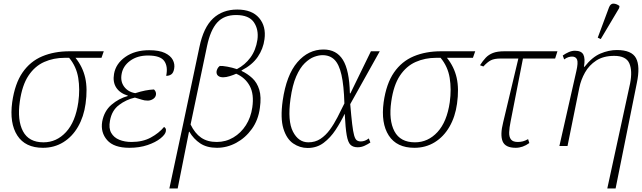

<svg xmlns="http://www.w3.org/2000/svg" viewBox="-20 -826 3633 1086"><path d="M223 10Q123 10 78 -59.5Q33 -129 49 -248Q64 -353 107.5 -416Q151 -479 219 -507.5Q287 -536 374 -536H567L554 -499H407Q448 -448 462 -386Q476 -324 464 -239Q454 -166 421.5 -109.5Q389 -53 338 -21.5Q287 10 223 10ZM226 -21Q300 -21 353.5 -79Q407 -137 423 -248Q433 -321 422.5 -385.5Q412 -450 371 -499H346Q283 -499 230 -475.5Q177 -452 141 -398Q105 -344 92 -251Q77 -146 110 -83.5Q143 -21 226 -21Z M712 10Q624 10 586 -33.5Q548 -77 558 -138Q569 -198 610.5 -233.5Q652 -269 703 -283V-285Q658 -299 637.5 -330.5Q617 -362 625 -408Q635 -466 689 -504Q743 -542 824 -542Q880 -542 912.5 -526.5Q945 -511 957.5 -487Q970 -463 965 -437Q961 -414 949 -405.5Q937 -397 920 -397Q931 -450 909 -481Q887 -512 817 -512Q757 -512 716.5 -482.5Q676 -453 668 -408Q660 -366 682 -336Q704 -306 745 -299Q776 -309 802 -314Q828 -319 851 -320Q865 -307 862 -289Q859 -274 845 -265.5Q831 -257 816 -257Q797 -257 782.5 -262Q768 -267 743 -274Q694 -263 653 -232Q612 -201 602 -143Q594 -101 609 -74.5Q624 -48 654.5 -35.5Q685 -23 724 -23Q787 -23 833 -48Q879 -73 908 -108Q913 -105 916.5 -99.5Q920 -94 918 -83Q915 -65 887.5 -43Q860 -21 814.5 -5.5Q769 10 712 10Z M938 240 1015 -120 1108 -560Q1131 -671 1185 -721.5Q1239 -772 1322 -772Q1405 -772 1445.5 -724.5Q1486 -677 1476 -604Q1469 -550 1438 -504.5Q1407 -459 1347 -428L1346 -425Q1380 -409 1407 -384Q1434 -359 1446.5 -318.5Q1459 -278 1450 -216Q1441 -147 1404.5 -96.5Q1368 -46 1316 -18Q1264 10 1207 10Q1150 10 1112.5 -15Q1075 -40 1051 -81H1049L985 240ZM1206 -23Q1257 -23 1300 -48.5Q1343 -74 1371 -118Q1399 -162 1407 -218Q1418 -293 1392.5 -340Q1367 -387 1316 -409Q1301 -402 1280 -395.5Q1259 -389 1245 -389Q1225 -388 1214 -397Q1203 -406 1205 -423Q1206 -429 1210 -437.5Q1214 -446 1223 -453Q1238 -454 1265.5 -449Q1293 -444 1320 -435Q1366 -459 1396.5 -500.5Q1427 -542 1436 -601Q1444 -659 1416 -700Q1388 -741 1315 -741Q1247 -741 1208.5 -698.5Q1170 -656 1151 -565L1058 -122Q1082 -72 1117.5 -47.5Q1153 -23 1206 -23Z M1720 11Q1676 11 1638.5 -14.5Q1601 -40 1583 -98.5Q1565 -157 1579 -257Q1600 -402 1662 -474Q1724 -546 1810 -546Q1883 -546 1919.5 -487.5Q1956 -429 1959 -298H1962L2078 -536H2128L1961 -237Q1967 -166 1972 -124Q1977 -82 1983 -60.5Q1989 -39 1998 -32.5Q2007 -26 2021 -26Q2044 -26 2066 -43L2075 -20Q2062 -11 2043 -2Q2024 7 2003 7Q1977 7 1962.5 -7Q1948 -21 1941 -61.5Q1934 -102 1930 -181H1929Q1907 -135 1878 -91Q1849 -47 1810.5 -18Q1772 11 1720 11ZM1724 -21Q1763 -21 1792.5 -40.5Q1822 -60 1845.5 -92Q1869 -124 1889 -163Q1909 -202 1928 -241Q1925 -343 1911.5 -402.5Q1898 -462 1872 -488Q1846 -514 1804 -514Q1783 -514 1757 -504.5Q1731 -495 1704 -469Q1677 -443 1655.5 -394Q1634 -345 1623 -266Q1606 -142 1637 -81.5Q1668 -21 1724 -21Z M2324 10Q2224 10 2179 -59.5Q2134 -129 2150 -248Q2165 -353 2208.5 -416Q2252 -479 2320 -507.5Q2388 -536 2475 -536H2668L2655 -499H2508Q2549 -448 2563 -386Q2577 -324 2565 -239Q2555 -166 2522.5 -109.5Q2490 -53 2439 -21.5Q2388 10 2324 10ZM2327 -21Q2401 -21 2454.5 -79Q2508 -137 2524 -248Q2534 -321 2523.5 -385.5Q2513 -450 2472 -499H2447Q2384 -499 2331 -475.5Q2278 -452 2242 -398Q2206 -344 2193 -251Q2178 -146 2211 -83.5Q2244 -21 2327 -21Z M2897 10Q2838 10 2823 -26.5Q2808 -63 2826 -134L2912 -495H2813Q2776 -495 2756.5 -485Q2737 -475 2714 -450L2695 -457Q2711 -482 2727.5 -499.5Q2744 -517 2768.5 -526.5Q2793 -536 2833 -536H3133L3120 -495H2938L2868 -138Q2861 -104 2860 -78Q2859 -52 2870 -37.5Q2881 -23 2909 -23Q2924 -23 2937.5 -26.5Q2951 -30 2967 -39L2974 -17Q2937 10 2897 10Z M3415 240 3544 -354Q3558 -426 3539.5 -468Q3521 -510 3454 -510Q3393 -510 3352.5 -483.5Q3312 -457 3289 -416Q3266 -375 3257 -331L3190 0H3144L3240 -424Q3251 -472 3244 -489Q3237 -506 3216 -506Q3207 -506 3196 -503Q3185 -500 3171 -490L3163 -512Q3180 -524 3197.5 -531.5Q3215 -539 3232 -539Q3268 -539 3279.5 -517.5Q3291 -496 3283 -448H3286Q3329 -503 3376 -523Q3423 -543 3469 -543Q3553 -543 3577.5 -497Q3602 -451 3582 -356L3462 240ZM3378 -605 3361 -613 3425 -785Q3434 -807 3451.5 -805.5Q3469 -804 3484 -792L3482 -780Z"/></svg>

Font: Noto Serif ExtraLight
Style: Italic
Weight: 200
Italic angle: -12°
Designer: Monotype Design Team
Foundry: Monotype Imaging Inc.
Version: Version 2.014; ttfautohint (v1.8.4.7-5d5b)